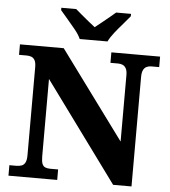

<svg xmlns="http://www.w3.org/2000/svg" viewBox="-61 -986 919 1040"><g transform="rotate(5 399.0 -465.5)"><path d="M24 0V-57H61Q78 -57 90.5 -61.5Q103 -66 110 -79.5Q117 -93 117 -120V-598Q117 -624 109.5 -636.5Q102 -649 90.5 -653Q79 -657 66 -657H24V-714H262L613 -237V-598Q613 -622 606 -634.5Q599 -647 588 -652Q577 -657 563 -657H521V-714H786V-657H743Q729 -657 717.5 -651.5Q706 -646 699.5 -632.5Q693 -619 693 -594V0H593L197 -541V-120Q197 -93 202.5 -79.5Q208 -66 219.5 -61.5Q231 -57 246 -57H289V0ZM344 -771Q334 -794 312.5 -820.5Q291 -847 268.5 -873Q246 -899 230 -918V-931H311Q323 -921 342.5 -904Q362 -887 383 -870.5Q404 -854 419 -842Q434 -854 455 -870.5Q476 -887 496 -904Q516 -921 528 -931H609V-918Q594 -899 571 -873Q548 -847 527 -820.5Q506 -794 495 -771Z"/></g></svg>

Font: Noto Serif Bengali ExtraBold
Style: Regular
Weight: 800
Designer: Juan Bruce, Universal Thirst, Indian Type Foundry and the Monotype Design Team.
Foundry: Monotype Imaging Inc.
Version: Version 2.003